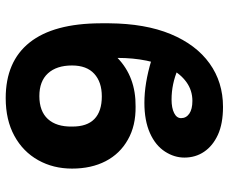

<svg xmlns="http://www.w3.org/2000/svg" viewBox="-85 -715 810 680"><g transform="rotate(90 320.0 -375.0)"><path d="M356.9 -450.2Q425.3 -451.2 474.6 -422.9Q524.4 -395 550.8 -344.2Q577.1 -293.5 577.1 -225.1Q577.1 -158.7 547.4 -105.5Q517.1 -51.3 460.9 -20.8Q404.8 9.8 327.6 9.8Q197.8 9.8 130.4 -75Q63 -159.7 62.5 -326.7V-356.4Q63.5 -484.4 100.6 -574.2Q138.2 -664.6 204.6 -712.2Q271 -759.8 358.4 -759.8Q418 -759.8 457.5 -741.7Q496.6 -723.6 517.3 -693.1Q538.1 -662.6 538.1 -623Q538.1 -587.4 517.1 -554.7Q495.1 -520.5 451.2 -501Q407.2 -481.4 344.2 -481.4Q275.4 -481.4 194.3 -505.9L225.1 -600.1Q277.3 -577.6 332.5 -577.6Q362.3 -577.6 380.4 -586.7Q398.4 -595.7 398.4 -611.3Q398.4 -629.4 382.6 -640.4Q366.7 -651.4 337.4 -651.4Q300.3 -651.4 271 -630.4Q241.7 -609.4 223.1 -573Q204.6 -536.6 194.8 -489Q185.1 -441.4 185.1 -386.2Q252.4 -451.2 356.9 -450.2ZM321.3 -330.6Q270.5 -330.6 241.2 -303.7Q211.9 -276.9 211.9 -225.1Q211.9 -170.4 239.7 -139.9Q267.6 -109.4 320.3 -109.4Q374 -109.4 401.6 -139.6Q429.2 -169.9 428.2 -225.1Q428.7 -277.8 401.6 -304.2Q374.5 -330.6 321.3 -330.6Z"/></g></svg>

Font: Inter Tight Stencil
Style: Bold
Weight: 700
Designer: Rasmus Andersson
Foundry: rsms
Version: Version 3.004;Glyphs 3.1.2 (3151)